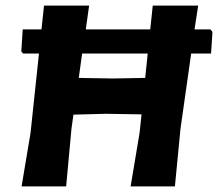

<svg xmlns="http://www.w3.org/2000/svg" viewBox="-20 -665 778 685"><path d="M298 -645 286 -560H516L525 -645H687L674 -560H731L738 -551L733 -474H662L624 -206L604 0H446L478 -191L485 -257L356 -259L242 -256L235 -206L216 0H57L89 -191L119 -474H62L56 -482L61 -560H128L137 -645ZM381 -385 498 -387 507 -474H273L261 -387Z"/></svg>

Font: Alegreya Sans ExtraBold
Style: Italic
Weight: 800
Italic angle: -7°
Designer: Juan Pablo del Peral
Foundry: Huerta Tipografica
Version: Version 2.007